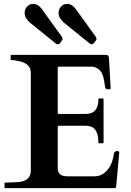

<svg xmlns="http://www.w3.org/2000/svg" viewBox="-20 -972 679 992"><path d="M3.4 -24.9Q3.4 -25.4 3.9 -27.1Q4.4 -28.8 7.3 -28.8H18.1Q38.6 -30.3 60.1 -30.5Q81.5 -30.8 99.1 -35.9Q116.7 -41 127.9 -54Q139.2 -66.9 139.2 -94.2V-594.2Q139.2 -613.3 131.3 -625.2Q123.5 -637.2 110.8 -644.5Q98.1 -651.9 82 -655.5Q65.9 -659.2 49.3 -661.6H39.1Q36.6 -661.6 35.9 -663.1Q35.2 -664.6 35.2 -665.5V-684.6Q35.2 -685.5 35.9 -687Q36.6 -688.5 39.1 -688.5H525.4Q534.2 -688.5 538.1 -685.3Q542 -682.1 543 -671.4L551.8 -515.1Q551.8 -512.7 547.6 -511.5Q543.5 -510.3 540 -510.3Q536.1 -510.3 532.2 -511.2Q528.3 -512.2 526.9 -514.2Q523.4 -519 522 -528.6Q520.5 -538.1 518.8 -549.8Q517.1 -561.5 513.9 -574.2Q510.7 -586.9 504.4 -597.7Q498 -608.4 487.1 -616.5Q476.1 -624.5 459 -627.4H284.7Q278.3 -627.4 278.3 -621.1V-388.2Q278.3 -383.3 283.2 -383.3H422.9Q435.1 -383.3 447 -386.5Q459 -389.6 468 -397.9Q477.1 -406.2 482.7 -421.1Q488.3 -436 488.3 -459.5Q488.3 -463.4 492.2 -463.4H511.2Q515.1 -463.4 515.1 -459.5V-235.8Q515.1 -233.4 513.7 -232.7Q512.2 -231.9 511.2 -231.9H492.2Q489.7 -231.9 489 -233.4Q488.3 -234.9 488.3 -235.8Q488.3 -263.2 482.7 -280Q477.1 -296.9 467.8 -306.4Q458.5 -315.9 446.5 -319.1Q434.6 -322.3 421.4 -322.3H283.2Q278.3 -322.3 278.3 -317.4V-104Q278.3 -89.8 282.7 -81.3Q287.1 -72.8 294.7 -68.4Q302.2 -64 312 -62.5Q321.8 -61 332.5 -61H465.8Q494.1 -61 513.2 -74Q532.2 -86.9 543.9 -105.5Q555.7 -124 561.3 -144Q566.9 -164.1 568.4 -178.2Q569.3 -184.6 574.7 -188.2Q580.1 -191.9 586.9 -191.9Q589.4 -191.9 592.8 -189.9Q596.2 -188 596.2 -185.5L580.1 -6.8Q579.1 -4.4 577.4 -2.2Q575.7 0 573.2 0H7.3Q4.4 0 3.9 -1.7Q3.4 -3.4 3.4 -3.9V-10.7ZM292.5 -752Q290 -748.5 285.9 -745.8Q281.7 -743.2 278.8 -743.2Q273.4 -743.2 269 -746.6L137.7 -852.5Q126.5 -861.8 116.9 -875Q107.4 -888.2 107.4 -906.2Q107.4 -915.5 110.8 -923.8Q114.3 -932.1 120.4 -938.5Q126.5 -944.8 134.5 -948.5Q142.6 -952.1 152.3 -952.1Q163.6 -952.1 174.8 -945.6Q186 -939 196.8 -924.3L299.3 -782.2Q301.8 -778.8 302.5 -776.1Q303.2 -773.4 303.2 -770Q303.2 -768.6 301.8 -765.4Q300.3 -762.2 292.5 -752ZM467.8 -752Q465.3 -748.5 461.2 -745.8Q457 -743.2 454.1 -743.2Q448.7 -743.2 444.3 -746.6L313 -852.5Q301.8 -861.8 292.2 -875Q282.7 -888.2 282.7 -906.2Q282.7 -915.5 286.1 -923.8Q289.6 -932.1 295.7 -938.5Q301.8 -944.8 309.8 -948.5Q317.9 -952.1 327.6 -952.1Q338.9 -952.1 350.1 -945.6Q361.3 -939 372.1 -924.3L474.6 -782.2Q477.1 -778.8 477.8 -776.1Q478.5 -773.4 478.5 -770Q478.5 -768.6 477.1 -765.4Q475.6 -762.2 467.8 -752Z"/></svg>

Font: Cardo
Style: Bold
Weight: 700
Designer: David J. Perry
Foundry: David J. Perry
Version: Version 1.0011